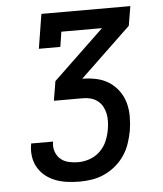

<svg xmlns="http://www.w3.org/2000/svg" viewBox="-53 -781 705 828"><g transform="rotate(-5 300.0 -367.5)"><path d="M259 0Q232 0 205.5 -3.5Q179 -7 155 -16Q131 -25 111 -41Q91 -57 78.5 -79Q66 -101 62.5 -127Q59 -153 64 -180V-182H159V-181Q155 -160 161.5 -140Q168 -120 182.5 -107Q197 -94 217.5 -89Q238 -84 259 -84Q284 -84 309 -92.5Q334 -101 354 -120Q374 -139 384.5 -164Q395 -189 399 -214Q402 -231 402.5 -248.5Q403 -266 399.5 -282.5Q396 -299 388 -313.5Q380 -328 367 -338Q354 -348 338 -352.5Q322 -357 304 -357H178L192 -441L412 -651H236L226 -586H133L157 -735H542L528 -651L308 -441Q339 -441 369 -434.5Q399 -428 423 -412.5Q447 -397 464.5 -373.5Q482 -350 490 -321.5Q498 -293 498 -262Q498 -231 493 -200Q488 -173 479 -146Q470 -119 454 -95Q438 -71 415.5 -52Q393 -33 367 -21Q341 -9 313.5 -4.5Q286 0 259 0Z"/></g></svg>

Font: Iosevka Etoile Medium
Style: Italic
Weight: 500
Italic angle: -9°
Designer: Belleve Invis
Foundry: Belleve Invis
Version: Version 22.1.2; ttfautohint (v1.8.4)